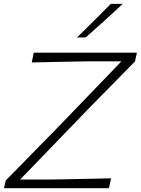

<svg xmlns="http://www.w3.org/2000/svg" viewBox="-20 -990 740 1010"><path d="M1 0 10 -40.5Q46 -77 92.5 -124.5Q139 -172 187 -221Q235 -270 276 -311.5L619 -667.5H446.5Q379 -666.5 303.5 -664.8Q228 -663 147 -661.5L157.5 -713H700L690.5 -667.5Q629 -605 567.8 -542.2Q506.5 -479.5 445 -417.5L86 -45.5H243Q291 -46.5 349.2 -47.5Q407.5 -48.5 464.2 -49.8Q521 -51 564.5 -52L553 0ZM385 -792.5Q431 -838 474.5 -881.2Q518 -924.5 563 -969.5H626Q579.5 -926 530.2 -881.8Q481 -837.5 431.5 -793.5Z"/></svg>

Font: Commissioner Loud ExtraLight
Style: Italic
Weight: 200
Italic angle: -12°
Designer: Kostas Bartsokas
Foundry: Kostas Bartsokas
Version: Version 1.000; ttfautohint (v1.8.3)